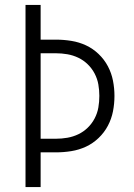

<svg xmlns="http://www.w3.org/2000/svg" viewBox="-20 -755 540 775"><path d="M83 0V-735H144V-595H206Q237 -595 268 -590Q299 -585 327 -572Q355 -559 378 -537Q401 -515 415.5 -487.5Q430 -460 436 -429.5Q442 -399 442 -368Q442 -336 436 -305.5Q430 -275 415.5 -247.5Q401 -220 378 -198Q355 -176 327 -163Q299 -150 268 -145Q237 -140 206 -140H144V0ZM144 -195H206Q229 -195 252 -199Q275 -203 296 -213Q317 -223 334 -239.5Q351 -256 362 -277Q373 -298 377 -321Q381 -344 381 -368Q381 -391 377 -414Q373 -437 362 -458Q351 -479 334 -495.5Q317 -512 296 -522Q275 -532 252 -536Q229 -540 206 -540H144Z"/></svg>

Font: Iosevka Curly Light
Style: Regular
Weight: 300
Monospace: yes
Designer: Belleve Invis
Foundry: Belleve Invis
Version: Version 22.1.2; ttfautohint (v1.8.4)